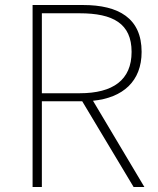

<svg xmlns="http://www.w3.org/2000/svg" viewBox="-20 -746 629 766"><path d="M147 -374V-693H298C431 -693 505 -652 505 -539C505 -427 431 -374 298 -374ZM556 0 351 -344C471 -356 545 -422 545 -539C545 -673 454 -726 311 -726H110V0H147V-342H308L513 0Z"/></svg>

Font: Noto Sans CJK Thin
Style: Regular
Weight: 100
Designer: Ryoko NISHIZUKA (kana & ideographs); Paul D. Hunt (Latin, Greek & Cyrillic); Wenlong ZHANG (bopomofo); Sandoll Communica
Foundry: Adobe Systems Incorporated
Version: Version 1.000;PS 1;hotconv 1.0.78;makeotf.lib2.5.61930